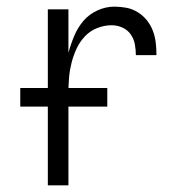

<svg xmlns="http://www.w3.org/2000/svg" viewBox="-20 -558 540 578"><path d="M124 0H186V-281Q186 -303 188 -325.5Q190 -348 195.5 -369.5Q201 -391 210.5 -411.5Q220 -432 235.5 -448.5Q251 -465 272.5 -473.5Q294 -482 316 -482Q333 -482 348.5 -475Q364 -468 373.5 -454.5Q383 -441 386 -424.5Q389 -408 389 -392H451Q451 -410 449 -428.5Q447 -447 440.5 -464.5Q434 -482 422.5 -496.5Q411 -511 395 -521Q379 -531 361 -534.5Q343 -538 324 -538Q298 -538 273 -526.5Q248 -515 231 -495Q214 -475 203.5 -450Q193 -425 186 -399V-530H124ZM41 -237H303V-293H41Z"/></svg>

Font: Iosevka SS09 Light
Style: Regular
Weight: 300
Monospace: yes
Designer: Belleve Invis
Foundry: Belleve Invis
Version: Version 5.2.1; ttfautohint (v1.8.3)